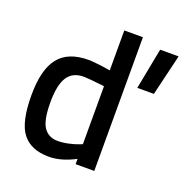

<svg xmlns="http://www.w3.org/2000/svg" viewBox="-129 -828 927 958"><g transform="rotate(20 334.5 -349.5)"><path d="M529 -463 571 -681H669L617 -463ZM469 -710V0H370V-28Q296 11 231 11Q136 11 90.5 -47Q45 -105 45 -248Q45 -384 95 -447.5Q145 -511 253 -511Q267 -511 287.5 -509Q308 -507 323.5 -505Q339 -503 353.5 -500.5Q368 -498 370 -498V-710ZM246 -78Q273 -78 304 -85Q335 -92 352 -99L370 -106V-414Q280 -424 260 -424Q200 -424 173 -381Q146 -338 146 -248Q146 -152 171.5 -115Q197 -78 246 -78Z"/></g></svg>

Font: TitilliumText
Style: Medium
Weight: 500
Designer: Accademia di Belle Arti di Urbino and others
Foundry: Accademia di Belle Arti di Urbino and others.
Version: Version 60.001